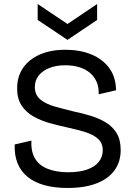

<svg xmlns="http://www.w3.org/2000/svg" viewBox="-20 -920 670 953"><path d="M315 13Q250 13 200 -1Q150 -15 116.5 -42.5Q83 -70 67 -110Q51 -150 53 -203L136 -222Q133 -168 154 -133Q175 -98 218 -81.5Q261 -65 318 -65Q374 -65 412.5 -78.5Q451 -92 470.5 -117Q490 -142 490 -174Q490 -210 466.5 -231Q443 -252 404.5 -264Q366 -276 320 -286Q274 -296 228.5 -308.5Q183 -321 146 -342Q109 -363 87 -396.5Q65 -430 65 -481Q65 -540 94.5 -583Q124 -626 178 -649.5Q232 -673 304 -673Q377 -673 433 -650Q489 -627 522 -582.5Q555 -538 556 -472L470 -452Q471 -488 459 -515Q447 -542 424.5 -560Q402 -578 371.5 -587Q341 -596 303 -596Q259 -596 225 -582.5Q191 -569 172 -545Q153 -521 153 -488Q153 -449 180 -426.5Q207 -404 251 -391.5Q295 -379 345 -367Q388 -358 429.5 -345.5Q471 -333 505 -312.5Q539 -292 559 -259Q579 -226 579 -175Q579 -118 549.5 -76Q520 -34 461 -10.5Q402 13 315 13ZM167 -900 315 -801 462 -900V-821L315 -722L167 -821Z"/></svg>

Font: Bricolage Grotesque 20pt
Style: Regular
Weight: 400
Version: Version 1.001;gftools[0.9.33.dev8+g029e19f]